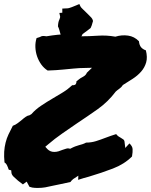

<svg xmlns="http://www.w3.org/2000/svg" viewBox="-30 -887 744 947"><path d="M-7.8 -85.9Q-10.7 -115.2 -9.3 -138.7Q-7.8 -162.1 -2.4 -183.6Q2.9 -205.1 12.2 -224.6Q21.5 -244.1 33.2 -266.6Q46.9 -271.5 57.6 -279.8Q68.4 -288.1 78.1 -295.9Q87.9 -304.7 97.2 -311Q106.4 -317.4 115.2 -318.4L125 -324.2Q144.5 -346.7 172.9 -365.7Q201.2 -384.8 231.4 -402.3Q256.8 -417 281.2 -432.1Q305.7 -447.3 326.2 -466.8Q335.9 -465.8 342.8 -470.7Q347.7 -477.5 346.7 -485.4Q349.6 -487.3 352.1 -489.7Q354.5 -492.2 357.4 -494.1Q365.2 -501 379.4 -508.3Q393.6 -515.6 398.4 -528.3L423.8 -552.7L388.7 -551.8Q362.3 -551.8 332.5 -548.8Q302.7 -545.9 281.2 -543.9Q263.7 -542 245.6 -541Q227.5 -540 205.1 -539.1Q186.5 -550.8 173.3 -569.3Q160.2 -587.9 152.8 -609.4Q145.5 -630.9 144.5 -654.3Q143.6 -677.7 150.4 -699.2Q158.2 -701.2 164.6 -703.6Q170.9 -706.1 176.8 -709Q187.5 -710 190.9 -709Q194.3 -708 199.2 -708Q257.8 -717.8 294.9 -717.8Q335.9 -717.8 369.1 -708Q410.2 -708 452.6 -710.9Q495.1 -713.9 539.1 -706.1Q570.3 -715.8 601.6 -711.4Q632.8 -707 655.3 -683.6Q657.2 -664.1 666 -653.8Q674.8 -643.6 689.5 -638.7Q698.2 -604.5 690.9 -579.1Q683.6 -553.7 666 -533.7Q648.4 -513.7 624 -498Q599.6 -482.4 576.2 -467.8Q569.3 -457 559.6 -450.2Q549.8 -443.4 541 -435.5Q502.9 -384.8 452.6 -349.1Q402.3 -313.5 350.6 -279.3Q313.5 -253.9 276.9 -228.5Q240.2 -203.1 206.1 -173.8L193.4 -163.1L204.1 -151.4Q217.8 -137.7 237.3 -137.7Q248 -137.7 258.3 -140.6Q268.6 -143.6 277.3 -147.5Q286.1 -150.4 293.5 -152.8Q300.8 -155.3 305.7 -155.3L316.4 -153.3Q331.1 -161.1 340.3 -164.6Q349.6 -168 359.4 -170.9Q367.2 -172.9 376.5 -175.8Q385.7 -178.7 394.5 -183.6Q419.9 -183.6 443.4 -190.9Q466.8 -198.2 489.3 -207Q502.9 -211.9 516.1 -216.8Q529.3 -221.7 543 -225.6Q547.9 -218.8 554.2 -214.4Q560.5 -210 566.4 -207Q575.2 -202.1 579.1 -198.7Q583 -195.3 584 -189.5L587.9 -157.2L608.4 -179.7Q623 -166 624 -151.9Q625 -137.7 621.1 -115.2Q583 -77.1 526.9 -55.7Q470.7 -34.2 408.2 -15.6Q394.5 -11.7 381.8 -8.3Q369.1 -4.9 355.5 0L356.4 -20.5L331.1 -3.9Q326.2 0 323.2 3.4Q320.3 6.8 317.4 10.7Q287.1 17.6 267.1 21.5Q247.1 25.4 229.5 29.3Q210 34.2 192.9 37.1Q175.8 40 155.3 40Q148.4 40 142.1 39.6Q135.7 39.1 128.9 38.1Q123 36.1 115.2 34.2L101.6 8.8L83 22.5Q72.3 13.7 58.6 3.9Q46.9 -5.9 37.1 -15.6Q27.3 -25.4 26.4 -35.2L25.4 -46.9L13.7 -49.8Q11.7 -51.8 9.8 -59.6Q7.8 -65.4 3.9 -73.2Q0 -81.1 -7.8 -85.9ZM394.5 -826.2Q405.3 -814.5 416 -804.7Q426.8 -794.9 428.7 -783.2Q424.8 -767.6 422.4 -761.7Q419.9 -755.9 417 -749Q404.3 -738.3 387.7 -726.6Q381.8 -721.7 379.9 -720.7Q377.9 -719.7 377.4 -719.2Q377 -718.8 376.5 -717.3Q376 -715.8 373 -710L363.3 -703.1Q355.5 -700.2 348.6 -700.7Q341.8 -701.2 335 -702.1Q332 -702.1 327.6 -702.6Q323.2 -703.1 321.3 -703.1L313.5 -695.3L301.8 -700.2Q291 -705.1 286.6 -706.5Q282.2 -708 277.3 -711.9L268.6 -717.8Q264.6 -732.4 262.2 -740.7Q259.8 -749 255.9 -756.8Q256.8 -779.3 262.7 -790Q267.6 -801.8 266.6 -805.7L262.7 -823.2L277.3 -824.2V-844.7Q291 -845.7 297.9 -845.7Q304.7 -845.7 310.5 -847.2Q316.4 -848.6 323.7 -851.6Q331.1 -854.5 347.7 -861.3L361.3 -867.2L367.2 -854.5Q369.1 -850.6 378.4 -841.8Q387.7 -833 394.5 -826.2Z"/></svg>

Font: Permanent Marker
Style: Regular
Weight: 400
Designer: Font Diner, Inc
Foundry: Font Diner, Inc
Version: Version 1.001